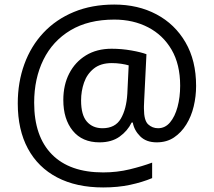

<svg xmlns="http://www.w3.org/2000/svg" viewBox="-20 -734 939 843"><path d="M841 -357Q841 -311 830.5 -267Q820 -223 798 -187.5Q776 -152 744 -130.5Q712 -109 668 -109Q622 -109 595.5 -135.5Q569 -162 563 -196H558Q540 -159 505 -134Q470 -109 417 -109Q341 -109 299.5 -160Q258 -211 258 -295Q258 -361 284 -411.5Q310 -462 357.5 -491Q405 -520 470 -520Q514 -520 556.5 -512.5Q599 -505 623 -496L613 -293Q612 -275 612 -267.5Q612 -260 612 -257Q612 -205 630.5 -188Q649 -171 674 -171Q705 -171 726.5 -196.5Q748 -222 759.5 -264.5Q771 -307 771 -358Q771 -451 733.5 -515.5Q696 -580 630.5 -614Q565 -648 482 -648Q368 -648 289.5 -601Q211 -554 170.5 -471.5Q130 -389 130 -283Q130 -135 208 -56Q286 23 433 23Q494 23 549.5 9.5Q605 -4 648 -20V48Q605 66 551.5 77.5Q498 89 433 89Q315 89 231 45Q147 1 102.5 -81.5Q58 -164 58 -280Q58 -373 87 -452.5Q116 -532 171 -590.5Q226 -649 304.5 -681.5Q383 -714 482 -714Q586 -714 667 -671Q748 -628 794.5 -548Q841 -468 841 -357ZM336 -293Q336 -229 361.5 -200Q387 -171 430 -171Q486 -171 510.5 -213Q535 -255 539 -322L545 -447Q532 -451 512 -454Q492 -457 471 -457Q422 -457 392 -433Q362 -409 349 -371.5Q336 -334 336 -293Z"/></svg>

Font: Noto Sans Test
Style: Regular
Weight: 400
Version: Version 1.002; ttfautohint (v1.8.4.7-5d5b)